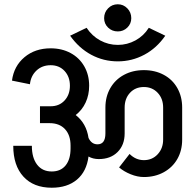

<svg xmlns="http://www.w3.org/2000/svg" viewBox="-20 -878 907 898"><path d="M467 -793Q467 -820 485.5 -839Q504 -858 531 -858Q557 -858 575.5 -839Q594 -820 594 -793Q594 -767 575.5 -749Q557 -731 531 -731Q504 -731 485.5 -749Q467 -767 467 -793ZM308 -711 385 -748Q410 -710 448.5 -689Q487 -668 531 -668Q575 -668 613.5 -689Q652 -710 676 -748L753 -711Q713 -653 655 -622Q597 -591 531 -591Q464 -591 406.5 -622Q349 -653 308 -711ZM832 -375V-225Q832 -174 809.5 -134.5Q787 -95 746 -72.5Q705 -50 653 -50Q623 -50 591 -63Q559 -76 537 -95L586 -158Q615 -129 653 -129Q692 -129 717.5 -156.5Q743 -184 743 -225V-375Q743 -417 717.5 -444Q692 -471 653 -471Q613 -471 588 -444Q563 -417 563 -375V-254Q563 -200 530 -167Q497 -134 442 -134Q415 -134 394 -146Q385 -76 340 -38Q295 0 222 0Q137 0 89.5 -52Q42 -104 42 -196H129Q129 -140 153.5 -108Q178 -76 222 -76Q264 -76 287 -104.5Q310 -133 310 -184V-197Q310 -246 284 -274Q258 -302 212 -302H167V-381H217Q257 -381 282 -408Q307 -435 307 -477Q307 -519 282 -546Q257 -573 217 -573Q177 -573 150.5 -548Q124 -523 120 -484L36 -501Q45 -569 94.5 -610.5Q144 -652 217 -652Q269 -652 310 -630Q351 -608 374 -568Q397 -528 397 -477Q397 -434 380.5 -398.5Q364 -363 334 -340Q384 -301 394 -233Q408 -203 436 -203Q473 -203 473 -254V-375Q473 -426 496 -466Q519 -506 560 -528Q601 -550 653 -550Q705 -550 746 -528Q787 -506 809.5 -466Q832 -426 832 -375Z"/></svg>

Font: Akshar
Style: Regular
Weight: 400
Designer: Tall Chai
Foundry: Tall Chai
Version: Version 1.000